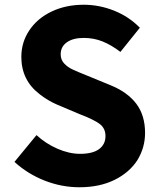

<svg xmlns="http://www.w3.org/2000/svg" viewBox="-20 -776 671 810"><path d="M41 -93 134 -206Q173 -170 222.5 -148.5Q272 -127 318 -127Q371 -127 398 -147Q425 -167 425 -202Q425 -235 400 -253.5Q375 -272 317 -294L220 -335Q181 -352 148 -378Q70 -437 70 -536Q70 -598 104 -648.5Q138 -699 198 -727.5Q258 -756 333 -756Q399 -756 461.5 -731Q524 -706 570 -659L488 -557Q450 -586 413 -601Q376 -616 333 -616Q288 -616 262 -597.5Q236 -579 236 -547Q236 -524 250.5 -508.5Q265 -493 285 -483.5Q305 -474 350 -456L445 -417Q517 -388 554.5 -339Q592 -290 592 -215Q592 -154 560 -101Q526 -48 463 -17Q400 14 315 14Q240 14 168.5 -14Q97 -42 41 -93Z"/></svg>

Font: Merged Yaku Han JP ExtraBold
Style: Regular
Weight: 800
Designer: Ryoko NISHIZUKA 西塚涼子 (kana, bopomofo & ideographs); Paul D. Hunt (Latin, Greek & Cyrillic); Sandoll Communications 산돌커뮤니
Foundry: Adobe
Version: Version 2.004